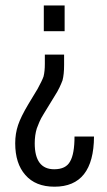

<svg xmlns="http://www.w3.org/2000/svg" viewBox="-20 -537 402 721"><path d="M37.1 1Q37.1 -35.2 47.9 -67.4Q52.7 -82 62.5 -102.1Q72.3 -122.1 86.9 -146.5L121.1 -203.1Q128.9 -217.8 134.8 -229.5Q140.6 -241.2 143.6 -250Q148.4 -269.5 148.4 -296.9V-332H220.7V-293Q220.7 -257.8 214.8 -235.4Q210.9 -224.6 203.6 -209Q196.3 -193.4 183.6 -173.8L143.6 -108.4Q133.8 -92.8 127.9 -79.1Q122.1 -65.4 118.2 -54.7Q110.4 -29.3 110.4 1Q110.4 98.6 183.6 98.6Q227.5 98.6 243.2 69.3Q259.8 41 259.8 -24.4H333Q332 164.1 184.6 164.1Q113.3 164.1 75.2 120.1Q37.1 77.1 37.1 1ZM144.5 -516.6H222.7V-419.9H144.5Z"/></svg>

Font: Dinish Condensed
Style: Regular
Weight: 400
Width: 3
Designer: Bert Driehuis
Foundry: Playbeing
Version: Version 3.006; git-39231f3c-release